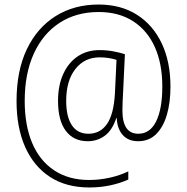

<svg xmlns="http://www.w3.org/2000/svg" viewBox="-20 -732 823 847"><path d="M732 -350Q732 -279 716 -225Q700 -171 668.5 -140Q637 -109 589 -109Q546 -109 521.5 -136.5Q497 -164 495 -211H493Q475 -157 442 -133Q409 -109 367 -109Q305 -109 270.5 -154.5Q236 -200 236 -287Q236 -355 259 -405.5Q282 -456 323 -483.5Q364 -511 419 -511Q451 -511 480 -505.5Q509 -500 531 -493L523 -324Q522 -307 521 -285Q520 -263 520 -245Q520 -142 590 -142Q642 -142 669 -197Q696 -252 696 -350Q696 -451 663 -524.5Q630 -598 567 -638.5Q504 -679 415 -679Q316 -679 242.5 -631Q169 -583 129 -495Q89 -407 89 -287Q89 -179 122 -101Q155 -23 219 19.5Q283 62 373 62Q418 62 463.5 52Q509 42 546 24V60Q511 76 467 85.5Q423 95 374 95Q272 95 200.5 48.5Q129 2 91 -83.5Q53 -169 53 -286Q53 -420 98.5 -515Q144 -610 225.5 -661Q307 -712 415 -712Q513 -712 584 -667Q655 -622 693.5 -540.5Q732 -459 732 -350ZM272 -287Q272 -217 297 -179.5Q322 -142 370 -142Q422 -142 452 -185Q482 -228 487 -321L494 -468Q478 -473 459.5 -476Q441 -479 419 -479Q353 -479 312.5 -427.5Q272 -376 272 -287Z"/></svg>

Font: Noto Sans Khmer SemiCondensed ExtraLight
Style: Regular
Weight: 200
Width: 4
Designer: Danh Hong and the Monotype Design Team
Foundry: Monotype Imaging Inc.
Version: Version 2.004; ttfautohint (v1.8.4.7-5d5b)